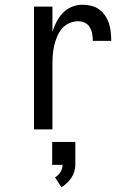

<svg xmlns="http://www.w3.org/2000/svg" viewBox="-20 -548 540 813"><path d="M124 0V-520H202V-412Q208 -434 219 -455Q230 -476 246 -493Q262 -510 284 -519Q306 -528 329 -528Q348 -528 366.5 -523.5Q385 -519 400 -508Q415 -497 425.5 -481.5Q436 -466 441.5 -448.5Q447 -431 449 -412.5Q451 -394 451 -375H373Q373 -390 370.5 -404.5Q368 -419 360.5 -432Q353 -445 339.5 -451.5Q326 -458 311 -458Q291 -458 272.5 -449.5Q254 -441 241.5 -426Q229 -411 221.5 -392.5Q214 -374 209.5 -354.5Q205 -335 203.5 -315Q202 -295 202 -276V0ZM240 245 213 203Q227 195 236 180.5Q245 166 245 150H201V53H299V150Q299 165 294.5 179Q290 193 282 205Q274 217 263.5 227Q253 237 240 245Z"/></svg>

Font: Iosevka SS04
Style: Regular
Weight: 400
Monospace: yes
Designer: Belleve Invis
Foundry: Belleve Invis
Version: Version 19.0.0; ttfautohint (v1.8.4)